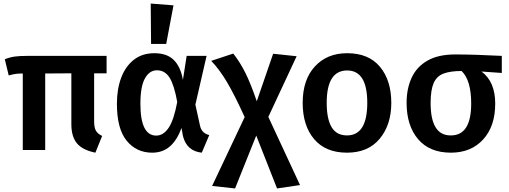

<svg xmlns="http://www.w3.org/2000/svg" viewBox="-20 -843 2858 1079"><path d="M516 15Q443 0 412 -38Q381 -76 381 -145V-431L234 -430V0H108V-430Q83 -430 66.5 -427.5Q50 -425 29 -419L7 -510Q34 -521 61.5 -525Q89 -529 136 -529H579V-431H509V-161Q509 -126 519 -108.5Q529 -91 554 -79Z M1114 15Q1029 6 1008 -79L1000 -124Q975 -55 934.5 -20Q894 15 835 15Q747 15 692 -52Q637 -119 637 -260Q637 -342 661 -406Q685 -470 732 -507Q779 -544 848 -544Q918 -544 956.5 -506Q995 -468 1008 -394L1029 -529H1141L1078 -255L1104 -137Q1113 -94 1156 -84ZM858 -81Q898 -81 927.5 -124.5Q957 -168 976 -270Q959 -365 933 -406.5Q907 -448 862 -448Q820 -448 794.5 -402.5Q769 -357 769 -260Q769 -81 858 -81ZM914 -596H829L827 -823L955 -813Z M1537 216 1420 -81 1301 216 1172 202 1355 -185Q1298 -310 1256 -381Q1214 -452 1167 -501L1291 -542Q1330 -492 1359.5 -432.5Q1389 -373 1423 -274L1515 -541L1647 -527L1488 -186L1666 197Z M1930 15Q1810 15 1745.5 -61Q1681 -137 1681 -265Q1681 -395 1749.5 -469.5Q1818 -544 1931 -544Q2052 -544 2115.5 -467.5Q2179 -391 2179 -265Q2179 -142 2114 -63.5Q2049 15 1930 15ZM1930 -82Q2044 -82 2044 -265Q2044 -447 1931 -447Q1816 -447 1816 -265Q1816 -175 1843.5 -128.5Q1871 -82 1930 -82Z M2514 15Q2394 15 2329.5 -61Q2265 -137 2265 -265Q2265 -345 2293.5 -406.5Q2322 -468 2382.5 -502.5Q2443 -537 2538 -537Q2644 -537 2800 -529V-433L2686 -441Q2763 -384 2763 -261Q2763 -133 2695 -59Q2627 15 2514 15ZM2514 -82Q2628 -82 2628 -261Q2628 -392 2574 -444Q2511 -444 2472.5 -429.5Q2434 -415 2417 -376Q2400 -337 2400 -264Q2400 -82 2512 -82Z"/></svg>

Font: Trujillo Medium
Style: Regular
Weight: 500
Designer: Fira Sans original fonts by bBox Type GmbH, Carrois Corporate GbR, & Edenspiekermann AG / Changes by Cristiano Sobral
Foundry: Fira Sans original fonts by bBox Type GmbH, Carrois Corporate GbR, & Edenspiekermann AG / Changes by Cristiano Sobral
Version: Version 4.301;October 17, 2021;FontCreator 14.0.0.2814 64-bi